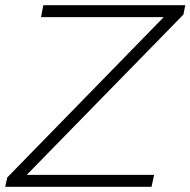

<svg xmlns="http://www.w3.org/2000/svg" viewBox="-26 -720 734 740"><path d="M-6 0 2 -36 605 -654H132L141 -700H688L681 -664L77 -46H568L558 0Z"/></svg>

Font: Montserrat Thin Light
Style: Italic
Weight: 300
Italic angle: -11.3°
Version: Version 9.000